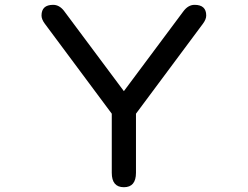

<svg xmlns="http://www.w3.org/2000/svg" viewBox="-20 -783 1040 806"><path d="M500 -400.4 749 -734.4Q769.5 -762.7 796.9 -762.7Q845.7 -762.7 845.7 -717.8Q845.7 -702.1 832 -683.6L550.8 -305.7V-57.6Q550.8 2.9 500 2.9Q449.2 2.9 449.2 -57.6V-305.7L168 -683.6Q154.3 -702.1 154.3 -717.8Q154.3 -762.7 203.1 -762.7Q228.5 -762.7 248 -738.3Z"/></svg>

Font: MotoyaLMaru
Style: W3 mono
Weight: 400
Version: Version 1.01